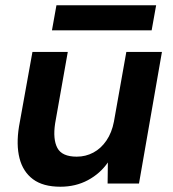

<svg xmlns="http://www.w3.org/2000/svg" viewBox="-20 -696 656 728"><path d="M209 12Q143 12 105 -16.5Q67 -45 54 -96Q41 -147 52 -216L103 -499H237L189 -228Q180 -168 197.5 -135Q215 -102 271 -102Q305 -102 334 -117.5Q363 -133 383.5 -163Q404 -193 412 -235L459 -499H594L507 0H388L389 -80Q360 -38 313.5 -13Q267 12 209 12ZM177 -581 194 -676H572L555 -581Z"/></svg>

Font: DM Sans 20pt
Style: Bold Italic
Weight: 700
Italic angle: -10°
Version: Version 4.004;gftools[0.9.30]